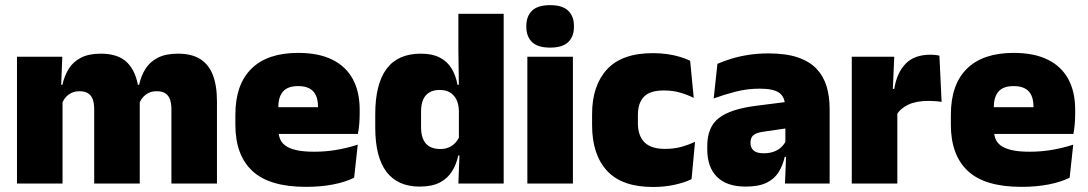

<svg xmlns="http://www.w3.org/2000/svg" viewBox="-20 -713 4226 746"><path d="M646 0V-288Q646 -310 640.8 -325.8Q635.5 -341.5 623 -350Q610.5 -358.5 588.5 -358.5Q571 -358.5 557.8 -352Q544.5 -345.5 535.2 -334.8Q526 -324 521 -310.5L505.5 -383.5H520.5Q528 -418 545 -445.2Q562 -472.5 592.8 -488.5Q623.5 -504.5 672 -504.5Q724 -504.5 757.2 -484Q790.5 -463.5 806.8 -422.2Q823 -381 823 -318.5V0ZM46 0V-492.5H222L216.5 -352.5L223 -348V0ZM346 0V-288Q346 -310 340.8 -325.8Q335.5 -341.5 323 -350Q310.5 -358.5 288.5 -358.5Q271 -358.5 257.8 -352Q244.5 -345.5 235.2 -334.8Q226 -324 221 -310.5L194 -383.5H222.5Q230 -418 246.8 -445.2Q263.5 -472.5 294 -488.5Q324.5 -504.5 372 -504.5Q440.5 -504.5 475.2 -469Q510 -433.5 518.5 -366.5Q519.5 -356.5 521.2 -341Q523 -325.5 523 -314V0Z M1168.5 13Q1027 13 960.8 -48.5Q894.5 -110 894.5 -228.5V-267Q894.5 -384.5 956.8 -446Q1019 -507.5 1138.5 -507.5Q1218 -507.5 1271 -481.2Q1324 -455 1350.8 -405.8Q1377.5 -356.5 1377.5 -287V-271.5Q1377.5 -251.5 1375.8 -230.8Q1374 -210 1370.5 -192.5H1212Q1214 -223 1214.8 -250Q1215.5 -277 1215.5 -298.5Q1215.5 -324.5 1207.5 -342.2Q1199.5 -360 1182.5 -369.2Q1165.5 -378.5 1138.5 -378.5Q1098 -378.5 1079.8 -357.5Q1061.5 -336.5 1061.5 -298V-253.5L1062.5 -234.5V-203.5Q1062.5 -188 1068 -173.5Q1073.5 -159 1088.2 -147.8Q1103 -136.5 1130.2 -130Q1157.5 -123.5 1201 -123.5Q1245.5 -123.5 1288 -130.8Q1330.5 -138 1370 -151L1356 -22.5Q1321.5 -5.5 1273.8 3.8Q1226 13 1168.5 13ZM988 -192.5V-296.5H1335V-192.5Z M1610.5 12Q1525.5 12 1481.8 -45.2Q1438 -102.5 1438 -217V-269.5Q1438 -386 1481.8 -445.2Q1525.5 -504.5 1615.5 -504.5Q1659.5 -504.5 1688.5 -489.5Q1717.5 -474.5 1734.2 -447.5Q1751 -420.5 1757.5 -383.5H1803L1763 -281Q1762.5 -307 1753.8 -325.2Q1745 -343.5 1728.8 -353.5Q1712.5 -363.5 1688.5 -363.5Q1653 -363.5 1634.5 -342.5Q1616 -321.5 1616 -279.5V-219Q1616 -176.5 1634.8 -155.2Q1653.5 -134 1691 -134Q1709.5 -134 1724.2 -140.5Q1739 -147 1749.5 -158.5Q1760 -170 1766 -185L1809.5 -109H1760.5Q1753.5 -75 1736.5 -47.5Q1719.5 -20 1689 -4Q1658.5 12 1610.5 12ZM1761 0 1766 -128.5 1763 -153V-350V-372.5L1761 -517V-659.5H1937V0Z M2029 0V-492.5H2206V0ZM2117.5 -528Q2069 -528 2047 -549.8Q2025 -571.5 2025 -608.5V-612.5Q2025 -649.5 2047 -671.2Q2069 -693 2117.5 -693Q2165.5 -693 2187.8 -671.2Q2210 -649.5 2210 -612.5V-608.5Q2210 -571 2187.8 -549.5Q2165.5 -528 2117.5 -528Z M2517 13.5Q2396.5 13.5 2338.5 -49.5Q2280.5 -112.5 2280.5 -227V-269.5Q2280.5 -380.5 2338.5 -443.5Q2396.5 -506.5 2516.5 -506.5Q2546 -506.5 2572.5 -502.8Q2599 -499 2621.5 -492.2Q2644 -485.5 2661.5 -477L2675.5 -332.5Q2651 -345 2622.5 -353.2Q2594 -361.5 2559 -361.5Q2505 -361.5 2481.8 -337Q2458.5 -312.5 2458.5 -266.5V-234Q2458.5 -186 2484 -160.2Q2509.5 -134.5 2564 -134.5Q2598 -134.5 2625.8 -142Q2653.5 -149.5 2680.5 -162L2667 -17Q2639.5 -3.5 2600.5 5Q2561.5 13.5 2517 13.5Z M3030 0 3035 -126 3031.5 -130.5V-283.5L3030 -301.5Q3030 -336 3007.8 -352.2Q2985.5 -368.5 2932 -368.5Q2883.5 -368.5 2838.8 -357Q2794 -345.5 2753 -330.5L2767.5 -465Q2792.5 -476 2823 -485.2Q2853.5 -494.5 2889.5 -500Q2925.5 -505.5 2966 -505.5Q3034.5 -505.5 3080.2 -489.8Q3126 -474 3153 -445.2Q3180 -416.5 3191.8 -377Q3203.5 -337.5 3203.5 -290V0ZM2877.5 12Q2803.5 12 2765.8 -25.8Q2728 -63.5 2728 -133V-145.5Q2728 -219.5 2773.2 -254.5Q2818.5 -289.5 2918 -302L3043.5 -318L3054 -217L2947.5 -201.5Q2918.5 -197.5 2907.2 -187.8Q2896 -178 2896 -159V-157Q2896 -139.5 2907.8 -128.5Q2919.5 -117.5 2947 -117.5Q2970 -117.5 2986.8 -123.8Q3003.5 -130 3014.8 -140.5Q3026 -151 3032.5 -163.5L3057.5 -103.5H3029Q3021.5 -70 3005.2 -44Q2989 -18 2958.5 -3Q2928 12 2877.5 12Z M3464 -267.5 3413 -367.5H3454.5Q3464.5 -430 3498.5 -465.2Q3532.5 -500.5 3596 -500.5Q3605.5 -500.5 3613.8 -499.5Q3622 -498.5 3630 -497L3638.5 -317Q3628.5 -319 3614.8 -320Q3601 -321 3588 -321Q3541 -321 3510 -306.8Q3479 -292.5 3464 -267.5ZM3289.5 0V-492.5H3454.5L3447.5 -329.5H3466.5V0Z M3948.5 13Q3807 13 3740.8 -48.5Q3674.5 -110 3674.5 -228.5V-267Q3674.5 -384.5 3736.8 -446Q3799 -507.5 3918.5 -507.5Q3998 -507.5 4051 -481.2Q4104 -455 4130.8 -405.8Q4157.5 -356.5 4157.5 -287V-271.5Q4157.5 -251.5 4155.8 -230.8Q4154 -210 4150.5 -192.5H3992Q3994 -223 3994.8 -250Q3995.5 -277 3995.5 -298.5Q3995.5 -324.5 3987.5 -342.2Q3979.5 -360 3962.5 -369.2Q3945.5 -378.5 3918.5 -378.5Q3878 -378.5 3859.8 -357.5Q3841.5 -336.5 3841.5 -298V-253.5L3842.5 -234.5V-203.5Q3842.5 -188 3848 -173.5Q3853.5 -159 3868.2 -147.8Q3883 -136.5 3910.2 -130Q3937.5 -123.5 3981 -123.5Q4025.5 -123.5 4068 -130.8Q4110.5 -138 4150 -151L4136 -22.5Q4101.5 -5.5 4053.8 3.8Q4006 13 3948.5 13ZM3768 -192.5V-296.5H4115V-192.5Z"/></svg>

Font: Anek Telugu ExtraBold
Style: Regular
Weight: 800
Designer: Omkar Bhoir (Telugu), Yesha Goshar (Latin)
Foundry: Ek Type
Version: Version 1.003